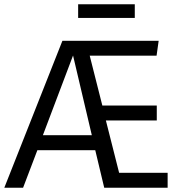

<svg xmlns="http://www.w3.org/2000/svg" viewBox="-29 -879 856 899"><path d="M602.1 -858.9V-794.9H336.9V-858.9ZM528.8 -69.8H755.9V0H459L417 -175.8H146L79.1 0H-8.8L263.2 -688H713.9L704.1 -618.2H391.1L450.2 -384.8H705.1V-314.9H466.8ZM171.9 -246.1H400.9L313 -619.1Z"/></svg>

Font: Fira Sans Book
Style: Regular
Weight: 350
Designer: Carrois Corporate & Edenspiekermann AG
Foundry: Carrois Corporate GbR & Edenspiekermann AG
Version: Version 4.203;PS 004.203;hotconv 1.0.88;makeotf.lib2.5.64775